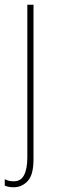

<svg xmlns="http://www.w3.org/2000/svg" viewBox="-36 -547 242 808"><path d="M22 241Q9 241 -0.5 239Q-10 237 -16 234V207Q0 216 22 216Q52 216 65.5 189.5Q79 163 79 115V-527H105V123Q105 189 80.5 215Q56 241 22 241Z"/></svg>

Font: Noto Sans Myanmar Condensed Thin
Style: Regular
Weight: 100
Width: 3
Designer: Monotype Design Team
Foundry: Monotype Imaging Inc.
Version: Version 2.107; ttfautohint (v1.8.4.7-5d5b)